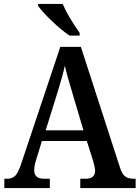

<svg xmlns="http://www.w3.org/2000/svg" viewBox="-20 -951 706 971"><path d="M2 -47H16Q42 -47 57 -62Q72 -77 87 -122L285 -714H389L587 -103Q597 -71 612.5 -59Q628 -47 655 -47H666V0H386V-47H413Q461 -47 461 -88Q461 -100 452 -134L419 -238H192L163 -144Q153 -112 153 -90Q153 -47 203 -47H232V0H2ZM402 -292 348 -474Q316 -580 308 -619Q297 -568 270 -481L211 -292ZM173 -921V-931H297Q320 -875 383 -784V-771H332Q292 -797 241.5 -845.5Q191 -894 173 -921Z"/></svg>

Font: Noto Serif NarrowSemiBold
Style: Regular
Weight: 600
Width: 4
Designer: Monotype Design Team
Foundry: Monotype Imaging Inc.
Version: Version 1.001